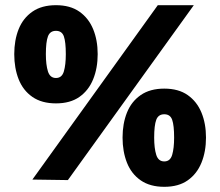

<svg xmlns="http://www.w3.org/2000/svg" viewBox="-20 -693 850 741"><path d="M196 -294Q141 -294 105 -319Q69 -344 52 -387Q35 -430 35 -484Q35 -538 52 -580.5Q69 -623 105 -648Q141 -673 196 -673Q251 -673 286.5 -648Q322 -623 339.5 -580.5Q357 -538 357 -484Q357 -430 339.5 -387Q322 -344 286.5 -319Q251 -294 196 -294ZM614 28Q559 28 523 3Q487 -22 470 -65Q453 -108 453 -162Q453 -216 470 -258.5Q487 -301 523 -326Q559 -351 614 -351Q669 -351 704.5 -326Q740 -301 757.5 -258.5Q775 -216 775 -162Q775 -108 757.5 -65Q740 -22 704.5 3Q669 28 614 28ZM728 -673 242 2 105 0 589 -673ZM575 -162Q575 -121 583 -95.5Q591 -70 614 -70Q637 -70 644.5 -95.5Q652 -121 652 -162Q652 -209 644.5 -230.5Q637 -252 614 -252Q591 -252 583 -230.5Q575 -209 575 -162ZM157 -484Q157 -443 165 -417.5Q173 -392 196 -392Q219 -392 226.5 -417.5Q234 -443 234 -484Q234 -531 226.5 -552.5Q219 -574 196 -574Q173 -574 165 -552.5Q157 -531 157 -484Z"/></svg>

Font: Reem Kufi
Style: Bold
Weight: 700
Designer: Khaled Hosny
Version: Version 1.001